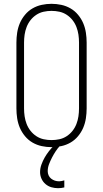

<svg xmlns="http://www.w3.org/2000/svg" viewBox="-20 -763 540 1006"><path d="M250 8Q224 8 198.5 2.5Q173 -3 150.5 -16Q128 -29 111 -49.5Q94 -70 84 -93.5Q74 -117 70 -143Q66 -169 66 -195V-540Q66 -566 70 -592Q74 -618 84 -641.5Q94 -665 111 -685.5Q128 -706 150.5 -719Q173 -732 198.5 -737.5Q224 -743 250 -743Q276 -743 301.5 -737.5Q327 -732 349.5 -719Q372 -706 389 -685.5Q406 -665 416 -641.5Q426 -618 430 -592Q434 -566 434 -540V-195Q434 -169 430 -143Q426 -117 416 -93.5Q406 -70 389 -49.5Q372 -29 349.5 -16Q327 -3 301.5 2.5Q276 8 250 8ZM250 -29Q271 -29 291.5 -33.5Q312 -38 329.5 -49.5Q347 -61 360 -77.5Q373 -94 380.5 -113.5Q388 -133 391 -153.5Q394 -174 394 -195V-540Q394 -561 391 -581.5Q388 -602 380.5 -621.5Q373 -641 360 -657.5Q347 -674 329.5 -685.5Q312 -697 291.5 -701.5Q271 -706 250 -706Q229 -706 208.5 -701.5Q188 -697 170.5 -685.5Q153 -674 140 -657.5Q127 -641 119.5 -621.5Q112 -602 109 -581.5Q106 -561 106 -540V-195Q106 -174 109 -153.5Q112 -133 119.5 -113.5Q127 -94 140 -77.5Q153 -61 170.5 -49.5Q188 -38 208.5 -33.5Q229 -29 250 -29ZM284 223Q266 223 249 218Q232 213 218.5 201.5Q205 190 197.5 173.5Q190 157 190 139Q190 119 197 99.5Q204 80 214 62.5Q224 45 236.5 29Q249 13 264 -1L273 -8H295V0Q282 14 271.5 30Q261 46 252.5 62.5Q244 79 237 97Q230 115 230 134Q230 145 234.5 155.5Q239 166 248 173Q257 180 267.5 183.5Q278 187 290 187Q296 187 303 185.5Q310 184 317 182V219Q309 221 300.5 222Q292 223 284 223Z"/></svg>

Font: Iosevka Curly Slab Extralight
Style: Regular
Weight: 200
Monospace: yes
Designer: Belleve Invis
Foundry: Belleve Invis
Version: Version 22.1.2; ttfautohint (v1.8.4)